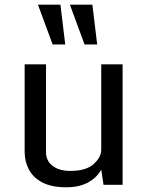

<svg xmlns="http://www.w3.org/2000/svg" viewBox="-20 -794 638 825"><path d="M264.2 10.7Q200.7 10.7 161.4 -10.3Q122.1 -31.2 104 -65.9Q85.9 -100.6 85.9 -141.6V-517.6H177.7V-141.1Q177.7 -102.5 206.1 -81.1Q234.4 -59.6 282.2 -59.6Q349.6 -59.6 382.3 -88.9Q415 -118.2 415 -150.9V-517.6H506.8V0H424.8L415 -64.9Q395.5 -30.3 358.2 -9.8Q320.8 10.7 264.2 10.7ZM343.3 -603 280.3 -773.9H377L397.5 -603ZM206.1 -603 143.1 -773.9H239.7L260.3 -603Z"/></svg>

Font: Monda
Style: Regular
Weight: 400
Designer: Vernon Adams
Foundry: Vernon Adams
Version: Version 2.100; ttfautohint (v1.8.3)